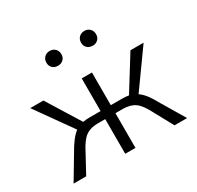

<svg xmlns="http://www.w3.org/2000/svg" viewBox="-133 -756 936 911"><g transform="rotate(-30 335.0 -301.0)"><path d="M199 -561Q199 -579 210.5 -590.5Q222 -602 240 -602Q258 -602 269.5 -590.5Q281 -579 281 -561Q281 -543 269.5 -532Q258 -521 240 -521Q222 -521 210.5 -532Q199 -543 199 -561ZM389 -561Q389 -579 400.5 -590.5Q412 -602 431 -602Q448 -602 459.5 -590.5Q471 -579 471 -561Q471 -543 459.5 -532Q448 -521 431 -521Q412 -521 400.5 -532Q389 -543 389 -561ZM572 -124 646 0H577L522 -101Q496 -153 470.5 -171.5Q445 -190 404 -190H363V0H307V-190H266Q226 -190 200 -171.5Q174 -153 148 -101L93 0H24L98 -124Q135 -190 167 -213L25 -413H97L210 -231Q227 -234 248 -234H307V-413H363V-234H423Q443 -234 461 -231L574 -413H646L503 -213Q521 -201 537 -180Q553 -159 572 -124Z"/></g></svg>

Font: Ysabeau Infant Semilight
Style: Regular
Weight: 300
Designer: Christian Thalmann (Catharsis Fonts)
Version: Version 0.003